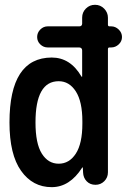

<svg xmlns="http://www.w3.org/2000/svg" viewBox="-20 -770 540 800"><path d="M224.6 -431.6Q127.9 -431.6 127.9 -259.8Q127.9 -171.9 154.3 -129.9Q180.7 -87.9 224.6 -87.9Q268.6 -87.9 295.9 -129.9Q323.2 -171.9 323.2 -254.9V-264.6Q323.2 -346.7 295.9 -389.2Q268.6 -431.6 224.6 -431.6ZM195.3 9.8Q116.2 9.8 67.9 -58.1Q19.5 -126 19.5 -259.8Q19.5 -529.3 195.3 -530.3Q273.4 -530.3 319.3 -451.2Q319.3 -450.2 321.3 -450.2Q322.3 -450.2 322.3 -451.2V-559.6Q322.3 -571.3 310.5 -572.3H178.7Q161.1 -572.3 147.9 -585Q134.8 -597.7 134.8 -615.7Q134.8 -633.8 147.9 -647Q161.1 -660.2 178.7 -660.2H310.5Q321.3 -660.2 322.3 -670.9V-696.3Q322.3 -718.8 337.9 -734.4Q353.5 -750 376 -750Q398.4 -750 414.1 -733.9Q429.7 -717.8 429.7 -696.3V-667Q429.7 -660.2 436.5 -660.2H443.4Q460.9 -660.2 474.6 -647Q488.3 -633.8 488.3 -615.7Q488.3 -597.7 474.6 -585Q460.9 -572.3 443.4 -572.3H436.5Q429.7 -572.3 429.7 -565.4V-51.8Q429.7 -30.3 414.6 -15.1Q399.4 0 377.9 0Q355.5 0 341.3 -14.6Q327.1 -29.3 326.2 -50.8L325.2 -72.3H324.2Q322.3 -72.3 322.3 -71.3Q270.5 9.8 195.3 9.8Z"/></svg>

Font: Rounded-X Mgen+ 1m medium
Style: Regular
Weight: 500
Designer: [Source Han Sans]
Ryoko NISHIZUKA  (kana & ideographs); Paul D. Hunt (Latin, Greek & Cyrillic); Wenlong ZHANG  (bopomofo
Version: Version 1.059.20150602